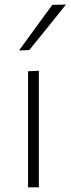

<svg xmlns="http://www.w3.org/2000/svg" viewBox="-20 -798 301 818"><path d="M99.5 0V-494.5L145.5 -496.5V0ZM61 -583Q96.5 -632 132.5 -681Q168 -729.5 203 -777.5L261 -778.5Q221.5 -729 182.5 -680.8Q143.5 -632.5 104.5 -584.5Z"/></svg>

Font: Heraclito ExtraLight
Style: Regular
Weight: 200
Designer: Kostas Bartsokas (font) & Cristiano Sobral (main changes)
Foundry: Kostas Bartsokas (font) & Cristiano Sobral (main changes)
Version: Version 1.00;July 8, 2020;FontCreator 13.0.0.2655 64-bit